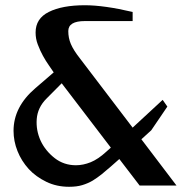

<svg xmlns="http://www.w3.org/2000/svg" viewBox="-20 -715 700 740"><path d="M407.2 -73.2Q400.4 -67.9 388.7 -57.6Q377 -47.4 372.6 -43.9Q355.5 -30.3 337.4 -19Q319.3 -8.3 296.9 -1.5Q275.9 4.9 246.1 4.9Q198.2 4.9 158.7 -14.2Q117.7 -34.2 90.8 -63.5Q62.5 -94.7 47.4 -132.8Q32.2 -170.9 32.2 -210.9Q32.2 -303.2 116.2 -375L187 -436Q185.5 -438.5 168.9 -462.4Q155.8 -481 145.5 -500Q135.3 -518.1 125.5 -543.9Q117.2 -565.4 117.2 -589.8Q117.2 -643.6 168 -668.9Q219.7 -694.8 307.1 -694.8Q380.9 -694.8 491.2 -668.9V-633.8H307.1Q243.2 -633.8 243.2 -595.2Q243.2 -568.8 252.9 -545.9Q263.2 -521.5 287.1 -491.2L491.2 -223.1L606.9 -330.1L625 -304.2L563 -212.9L524.9 -178.2L660.2 0H518.1L439.9 -102.1ZM407.2 -146 217.8 -394 159.2 -335Q125 -300.8 121.6 -256.3Q118.2 -212.9 136.7 -172.4Q154.8 -133.8 190.9 -105.5Q226.1 -78.1 272.9 -78.1Q300.3 -78.1 329.6 -89.8Q358.4 -101.6 389.2 -129.9Z"/></svg>

Font: SimahzazaarabicW05-Medium
Style: Regular
Weight: 500
Designer: Ahmed zaza
Foundry: Ahmed zaza
Version: Version 1.001